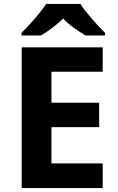

<svg xmlns="http://www.w3.org/2000/svg" viewBox="-20 -954 600 974"><path d="M388 -934H214C186 -889 126 -824 89 -787V-774H188C223 -796 265 -824 300 -860C334 -824 379 -795 414 -774H513V-787C477 -823 416 -889 388 -934ZM501 0V-125H241V-309H483V-433H241V-590H501V-714H90V0Z"/></svg>

Font: Noto Sans Malayalam
Style: Bold
Weight: 700
Designer: Jelle Bosma - Monotype Design Team
Foundry: Monotype Imaging Inc.
Version: Version 2.104